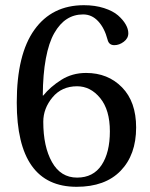

<svg xmlns="http://www.w3.org/2000/svg" viewBox="-20 -700 570 732"><path d="M43.9 -309.1Q43.9 -492.7 111.1 -586.4Q178.2 -680.2 299.8 -680.2Q342.3 -680.2 376.5 -669.2Q410.6 -658.2 429.9 -641.4Q449.2 -624.5 459.2 -606.9Q469.2 -589.4 469.2 -573.2Q469.2 -553.7 451.9 -540.8Q434.6 -527.8 416 -527.8Q395 -527.8 390.1 -548.8Q378.4 -593.3 354.2 -619.1Q330.1 -645 296.9 -645Q262.2 -645 234.9 -627.4Q207.5 -609.9 186.8 -573.5Q166 -537.1 154.8 -476.8Q143.6 -416.5 143.1 -335.9H145Q171.9 -369.1 213.6 -395.5Q255.4 -421.9 308.1 -421.9Q391.6 -421.9 445.3 -366.9Q499 -312 499 -213.9Q499 -109.9 439.9 -48.8Q380.9 12.2 272 12.2Q43.9 12.2 43.9 -309.1ZM145 -235.8Q145 -141.1 178.2 -82Q211.4 -22.9 273.9 -22.9Q335.4 -22.9 367.2 -70.6Q398.9 -118.2 398.9 -199.2Q398.9 -280.8 362.1 -325.9Q325.2 -371.1 273.9 -371.1Q215.3 -371.1 180.2 -328.9Q145 -286.6 145 -235.8Z"/></svg>

Font: Heuristica
Style: Regular
Weight: 400
Version: Version 1.0.2